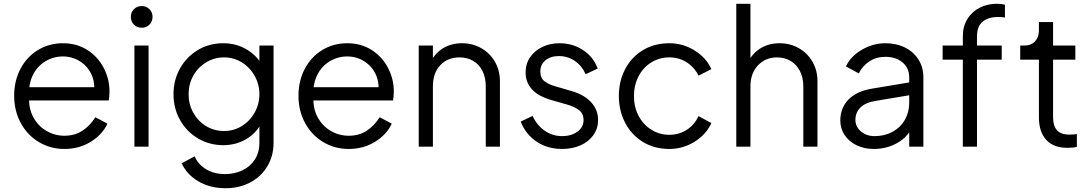

<svg xmlns="http://www.w3.org/2000/svg" viewBox="-20 -777 5779 1017"><path d="M55 -270Q55 -349 88.5 -412.5Q122 -476 181 -512Q240 -548 313 -548Q387 -548 443 -512Q499 -476 529.5 -417Q560 -358 560 -293Q560 -268 556 -245H103V-315H513L477 -285Q485 -338 464.5 -382.5Q444 -427 403 -452.5Q362 -478 313 -478Q263 -478 220 -452Q177 -426 153.5 -378Q130 -330 135 -269Q130 -207 155 -159Q180 -111 224.5 -84.5Q269 -58 321 -58Q376 -58 416.5 -84.5Q457 -111 485 -156L549 -122Q523 -65 461.5 -26.5Q400 12 321 12Q247 12 186 -24.5Q125 -61 90 -125.5Q55 -190 55 -270Z M692 -536H767V0H692ZM673 -688Q673 -712 689.5 -728.5Q706 -745 731 -745Q755 -745 771.5 -728.5Q788 -712 788 -688Q788 -663 771.5 -646.5Q755 -630 731 -630Q706 -630 689.5 -646.5Q673 -663 673 -688Z M942 88 1011 51Q1028 92 1070 118.5Q1112 145 1173 145Q1222 145 1263.5 125.5Q1305 106 1329.5 68.5Q1354 31 1354 -21V-140L1366 -129Q1339 -72 1284 -40Q1229 -8 1163 -8Q1089 -8 1028.5 -44Q968 -80 933.5 -141.5Q899 -203 899 -278Q899 -353 933.5 -414.5Q968 -476 1028 -512Q1088 -548 1163 -548Q1227 -548 1280.5 -518.5Q1334 -489 1366 -437L1354 -416V-536H1429V-21Q1429 48 1396.5 103Q1364 158 1306 189Q1248 220 1175 220Q1093 220 1031.5 184Q970 148 942 88ZM1354 -278Q1354 -330 1329 -375Q1304 -420 1261 -446.5Q1218 -473 1167 -473Q1115 -473 1071.5 -446.5Q1028 -420 1003.5 -375.5Q979 -331 979 -278Q979 -225 1003.5 -180.5Q1028 -136 1071 -109.5Q1114 -83 1167 -83Q1218 -83 1261 -109.5Q1304 -136 1329 -181Q1354 -226 1354 -278Z M1561 -270Q1561 -349 1594.5 -412.5Q1628 -476 1687 -512Q1746 -548 1819 -548Q1893 -548 1949 -512Q2005 -476 2035.5 -417Q2066 -358 2066 -293Q2066 -268 2062 -245H1609V-315H2019L1983 -285Q1991 -338 1970.5 -382.5Q1950 -427 1909 -452.5Q1868 -478 1819 -478Q1769 -478 1726 -452Q1683 -426 1659.5 -378Q1636 -330 1641 -269Q1636 -207 1661 -159Q1686 -111 1730.5 -84.5Q1775 -58 1827 -58Q1882 -58 1922.5 -84.5Q1963 -111 1991 -156L2055 -122Q2029 -65 1967.5 -26.5Q1906 12 1827 12Q1753 12 1692 -24.5Q1631 -61 1596 -125.5Q1561 -190 1561 -270Z M2198 -536H2273V-432L2256 -436Q2276 -488 2321.5 -518Q2367 -548 2427 -548Q2483 -548 2529 -522Q2575 -496 2601.5 -450Q2628 -404 2628 -348V0H2553V-319Q2553 -367 2535.5 -401.5Q2518 -436 2486.5 -454.5Q2455 -473 2414 -473Q2351 -473 2312 -431.5Q2273 -390 2273 -319V0H2198Z M2738 -133 2801 -163Q2824 -113 2865.5 -84.5Q2907 -56 2957 -56Q3006 -56 3038.5 -79.5Q3071 -103 3071 -141Q3071 -177 3044.5 -195.5Q3018 -214 2981 -224L2904 -246Q2832 -266 2798 -303.5Q2764 -341 2764 -393Q2764 -439 2788 -474Q2812 -509 2853 -528.5Q2894 -548 2944 -548Q3013 -548 3068 -512Q3123 -476 3146 -414L3082 -384Q3062 -429 3024.5 -454.5Q2987 -480 2941 -480Q2896 -480 2869 -457.5Q2842 -435 2842 -399Q2842 -363 2865 -346Q2888 -329 2921 -320L3010 -294Q3075 -275 3111.5 -235Q3148 -195 3148 -141Q3148 -97 3123.5 -62Q3099 -27 3055.5 -7.5Q3012 12 2957 12Q2880 12 2822 -27Q2764 -66 2738 -133Z M3258 -269Q3258 -348 3292 -412Q3326 -476 3386.5 -512Q3447 -548 3525 -548Q3598 -548 3659.5 -509.5Q3721 -471 3748 -411L3680 -376Q3659 -420 3618 -446.5Q3577 -473 3525 -473Q3473 -473 3430 -446.5Q3387 -420 3362.5 -373Q3338 -326 3338 -268Q3338 -210 3362.5 -163.5Q3387 -117 3430 -90Q3473 -63 3525 -63Q3577 -63 3618 -89.5Q3659 -116 3680 -162L3748 -125Q3721 -65 3659.5 -26.5Q3598 12 3525 12Q3447 12 3386.5 -24.5Q3326 -61 3292 -125.5Q3258 -190 3258 -269Z M3880 -757H3955V-432L3938 -436Q3958 -488 4003.5 -518Q4049 -548 4109 -548Q4165 -548 4211 -522Q4257 -496 4283.5 -450Q4310 -404 4310 -348V0H4235V-319Q4235 -366 4217 -401Q4199 -436 4167.5 -454.5Q4136 -473 4096 -473Q4035 -473 3995 -431Q3955 -389 3955 -319V0H3880Z M4431 -139Q4431 -204 4473.5 -249Q4516 -294 4602 -308L4812 -343V-275L4620 -243Q4564 -234 4537.5 -207.5Q4511 -181 4511 -142Q4511 -106 4540 -81Q4569 -56 4613 -56Q4666 -56 4708 -79Q4750 -102 4773 -142.5Q4796 -183 4796 -232V-368Q4796 -416 4761 -446Q4726 -476 4670 -476Q4622 -476 4585 -452Q4548 -428 4529 -388L4461 -425Q4484 -477 4543.5 -512.5Q4603 -548 4670 -548Q4728 -548 4774 -525Q4820 -502 4845.5 -461Q4871 -420 4871 -368V0H4796V-107L4807 -96Q4785 -49 4730.5 -18.5Q4676 12 4608 12Q4558 12 4517.5 -7.5Q4477 -27 4454 -61.5Q4431 -96 4431 -139Z M5080 -461H4973V-536H5080V-584Q5080 -638 5104.5 -677Q5129 -716 5170 -736.5Q5211 -757 5259 -757Q5285 -757 5303 -752V-684Q5290 -687 5267 -687Q5215 -687 5185 -662.5Q5155 -638 5155 -584V-536H5286V-461H5155V0H5080Z M5483 -156V-461H5384V-536H5409Q5442 -536 5462.5 -558Q5483 -580 5483 -615V-660H5558V-536H5676V-461H5558V-156Q5558 -112 5578 -88Q5598 -64 5646 -64Q5668 -64 5684 -67V1Q5664 6 5633 6Q5561 6 5522 -36Q5483 -78 5483 -156Z"/></svg>

Font: Trafiko Sans Variable
Style: Regular
Weight: 400
Designer: Gumpita Rahayu / Trafiko
Foundry: Tokotype / Trafiko
Version: Version 0.001;FEAKit 1.0